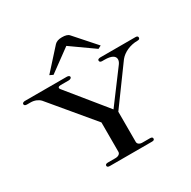

<svg xmlns="http://www.w3.org/2000/svg" viewBox="-218 -1137 1328 1333"><g transform="rotate(-30 445.5 -470.5)"><path d="M288.1 0H626.7C639.6 0 646.5 -4 646.5 -13.9C646.5 -22.8 639.6 -27.7 626.7 -27.7H565.3C541.6 -27.7 527.7 -39.6 527.7 -55.4V-297L744.6 -594.1C775.2 -631.7 829.7 -657.4 890.1 -657.4C903 -657.4 908.9 -662.4 908.9 -672.3C908.9 -681.2 903 -686.1 890.1 -686.1H605C592.1 -684.2 586.1 -681.2 586.1 -672.3C586.1 -664.4 592.1 -657.4 605 -657.4H624.8C681.2 -657.4 707.9 -640.6 707.9 -613.9C707.9 -604 704 -591.1 694.1 -578.2L506.9 -327.7L257.4 -634.7C247.5 -647.5 253.5 -657.4 274.3 -657.4H338.6C351.5 -657.4 361.4 -664.4 361.4 -672.3C361.4 -681.2 351.5 -686.1 338.6 -686.1H1C-9.9 -684.2 -17.8 -681.2 -17.8 -672.3C-17.8 -662.4 -9.9 -657.4 4 -657.4H32.7C63.4 -657.4 91.1 -645.5 107.9 -627.7L389.1 -291.1V-55.4C389.1 -39.6 373.3 -27.7 348.5 -27.7H288.1C275.2 -27.7 267.3 -22.8 267.3 -13.9C267.3 -4 275.2 0 288.1 0ZM266.3 -743.6 443.6 -873.3 626.7 -743.6 651.5 -756.4 504 -922.8C493.1 -935.6 473.3 -940.6 446.5 -940.6C418.8 -940.6 401 -933.7 388.1 -920.8L239.6 -756.4Z"/></g></svg>

Font: Biblismive
Style: Regular
Weight: 400
Designer: Susan Drake
Foundry: Susan Drake
Version: Version 1.0; ttfautohint (v1.8.4.7-5d5b)